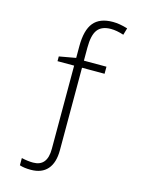

<svg xmlns="http://www.w3.org/2000/svg" viewBox="-140 -806 850 1128"><g transform="rotate(15 285.5 -242.0)"><path d="M147.9 -417V-445.8L249 -463.9V-535.2Q249 -633.3 286.4 -678.7Q323.7 -724.1 403.8 -724.1Q443.8 -724.1 493.2 -709L481 -667Q437.5 -681.2 402.8 -681.2Q346.7 -681.2 321.8 -648.2Q296.9 -615.2 296.9 -539.1V-460H434.1V-417H296.9V85Q296.9 160.6 262.2 200.4Q227.5 240.2 161.1 240.2Q119.6 240.2 92.8 231V187Q130.9 195.8 163.1 195.8Q249 195.8 249 89.8V-417Z"/></g></svg>

Font: JBL Sans
Style: Light
Weight: 300
Version: Version 1.10